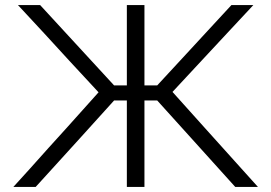

<svg xmlns="http://www.w3.org/2000/svg" viewBox="-20 -733 1064 753"><path d="M32.5 0Q60.5 -30.5 96.5 -70.5Q132.5 -110.5 170.2 -152.8Q208 -195 241.5 -231.5L366.5 -371L252.5 -494Q203.5 -548 153.5 -602Q103.5 -656 50.5 -713H137.5Q190.5 -655.5 230.5 -612Q270.5 -568.5 311.5 -524L427.5 -398H477.5V-713H546.5V-398H596.5L713 -524Q754 -568.5 794.2 -612Q834.5 -655.5 887.5 -713H973.5Q920.5 -656 870 -602Q819.5 -548 769.5 -494L656.5 -372.5L784 -230.5Q817 -194 854.5 -152.2Q892 -110.5 928 -70.5Q964 -30.5 991.5 0H902.5Q854.5 -53 813 -99.2Q771.5 -145.5 732 -189L596.5 -339H546.5V0H477.5V-339H427.5L295 -192.5Q253 -146.5 210.8 -99.8Q168.5 -53 120 0Z"/></svg>

Font: Commissioner Light
Style: Regular
Weight: 300
Designer: Kostas Bartsokas
Foundry: Kostas Bartsokas
Version: Version 1.000; ttfautohint (v1.8.3)